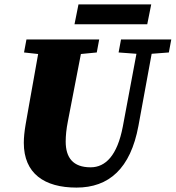

<svg xmlns="http://www.w3.org/2000/svg" viewBox="-20 -831 797 871"><path d="M518 -593 599 -587 537 -256C512 -126 459 -72 391 -72C311 -72 278 -116 278 -189C278 -215 281 -246 288 -281L347 -586L419 -593L430 -652H100L89 -593L153 -586C140 -509 125 -432 112 -356L96 -265C91 -235 88 -208 88 -183C88 -44 181 20 327 20C474 20 572 -66 608 -260L668 -587L746 -593L757 -652H529ZM318 -721H648L666 -811H336Z"/></svg>

Font: Source Serif Pro Black
Style: Italic
Weight: 900
Italic angle: -12°
Designer: Frank Grießhammer
Foundry: Adobe Systems Incorporated
Version: Version 3.001;hotconv 1.0.111;makeotfexe 2.5.65597